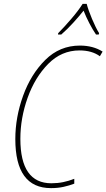

<svg xmlns="http://www.w3.org/2000/svg" viewBox="-20 -960 549 990"><path d="M296 -782Q327 -809 357.5 -842.5Q388 -876 411 -905Q423 -874 440.5 -840.5Q458 -807 475 -782H489L491 -789Q474 -816 454.5 -862.5Q435 -909 427 -940H406Q384 -905 346.5 -861.5Q309 -818 280 -789L279 -782ZM363 -13V-38Q335 -27 306 -21Q277 -15 245 -15Q85 -15 85 -244Q85 -351 122.5 -456Q160 -561 228.5 -630.5Q297 -700 390 -700Q454 -700 495 -670L509 -694Q460 -725 392 -725Q288 -725 213.5 -651Q139 -577 99 -466Q59 -355 59 -243Q59 10 243 10Q278 10 307.5 3.5Q337 -3 363 -13Z"/></svg>

Font: Noto Sans Display SemiCondensed Thin
Style: Italic
Weight: 250
Width: 4
Designer: Monotype Design team
Foundry: Monotype Imaging Inc.
Version: 1.000